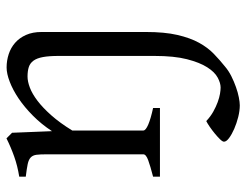

<svg xmlns="http://www.w3.org/2000/svg" viewBox="-103 -406 753 587"><g transform="rotate(-90 273.5 -112.5)"><path d="M469.2 -43Q469.2 14.2 460.2 53.2Q451.2 92.3 436.3 119.4Q421.4 146.5 402.3 164.8Q383.3 183.1 363.8 198.7Q350.6 210 334 218.3Q317.4 226.6 300.8 232.4Q284.2 238.3 269.3 241.2Q254.4 244.1 245.1 244.1Q228.5 244.1 209.2 239.3Q189.9 234.4 173.1 227.1Q156.2 219.7 145 211.4Q133.8 203.1 133.8 195.8Q133.8 191.4 141.1 183.8Q148.4 176.3 158.4 168Q168.5 159.7 179.2 152.3Q189.9 145 196.8 141.6Q210.9 154.8 225.8 163.1Q240.7 171.4 254.6 176.5Q268.6 181.6 280.3 183.6Q292 185.5 299.3 185.5Q313 185.5 329.8 176.5Q346.7 167.5 361.3 144.5Q376 121.6 386 82.5Q396 43.5 396 -17.1V-309.1Q396 -338.9 392.6 -357.4Q389.2 -376 381.6 -386.5Q374 -397 362.1 -400.9Q350.1 -404.8 333 -404.8Q317.9 -404.8 299.1 -397.7Q280.3 -390.6 259 -374.5Q237.8 -358.4 214.6 -332.3Q191.4 -306.2 168 -268.1V-50.8Q168 -43.5 186.5 -35.6Q205.1 -27.8 236.8 -21V0H26.9V-21Q59.1 -29.3 77.1 -35.9Q95.2 -42.5 95.2 -50.8V-347.2Q95.2 -366.2 93.8 -377.4Q92.3 -388.7 85.7 -395Q79.1 -401.4 65.4 -404.3Q51.8 -407.2 26.9 -410.2V-430.2Q60.1 -435.5 88.4 -445.6Q116.7 -455.6 144 -469.2L161.1 -452.1L166 -330.1Q187.5 -362.8 213.4 -388.4Q239.3 -414.1 265.6 -431.9Q292 -449.7 316.9 -459.2Q341.8 -468.8 360.8 -468.8Q381.8 -468.8 401.4 -462.4Q420.9 -456.1 436 -442.9Q451.2 -429.7 460.2 -409.4Q469.2 -389.2 469.2 -361.8V-43Z"/></g></svg>

Font: Gentium
Style: Regular
Weight: 400
Designer: J. Victor Gaultney
Version: Version 1.03; 2011; OFL 1.1 release